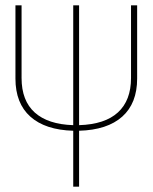

<svg xmlns="http://www.w3.org/2000/svg" viewBox="-20 -701 573 721"><path d="M495 -681V-406Q495 -313 439 -263Q383 -213 277 -210V0H255V-210Q150 -213 94 -263Q38 -313 38 -406V-681H61V-408Q61 -323 110.5 -278.5Q160 -234 255 -231V-681H277V-231Q374 -234 423 -279Q472 -324 472 -408V-681Z"/></svg>

Font: Fira Sans Extra Condensed Thin
Style: Regular
Weight: 250
Width: 1
Designer: Carrois Corporate & Edenspiekermann AG
Foundry: Carrois Corporate GbR & Edenspiekermann AG
Version: Version 4.203